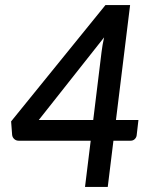

<svg xmlns="http://www.w3.org/2000/svg" viewBox="-20 -740 620 760"><path d="M349 -265 382 -534.5Q385 -560 392 -592L133.5 -265ZM528 -265 521 -204.5Q520 -196 513.5 -189.5Q507 -183 496.5 -183H429L406.5 0H316.5L339 -183H54Q43.5 -183 36.2 -189.8Q29 -196.5 28 -206.5L24 -259.5L397.5 -720H495L439 -265Z"/></svg>

Font: Lato SemiBold
Style: Italic
Weight: 600
Italic angle: -7°
Designer: Lukasz Dziedzic with Adam Twardoch and Botio Nikoltchev
Foundry: tyPoland Lukasz Dziedzic
Version: Version 2.015; 2015-08-06; http://www.latofonts.com/